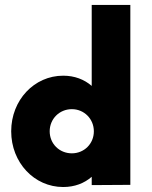

<svg xmlns="http://www.w3.org/2000/svg" viewBox="-20 -750 615 779"><path d="M352.1 -730V-401.4C321.8 -427.7 282.7 -442.9 236.3 -442.9C119.1 -442.9 25.4 -344.2 25.4 -217.3C25.4 -90.3 119.1 8.8 236.3 8.8C282.7 8.8 321.8 -6.3 352.1 -32.7V1L508.8 0V-730ZM271.5 -127.9C221.2 -127.9 181.6 -166.5 181.6 -217.3C181.6 -267.6 221.2 -307.1 271.5 -307.1C321.3 -307.1 360.8 -267.6 360.8 -217.3C360.8 -166.5 321.3 -127.9 271.5 -127.9Z"/></svg>

Font: Now Black
Style: Regular
Weight: 400
Designer: Alfredo Marco Pradil
Foundry: Alfredo Marco Pradil
Version: Version 1.200;hotconv 1.0.109;makeotfexe 2.5.65596